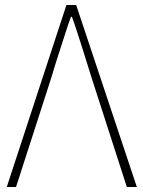

<svg xmlns="http://www.w3.org/2000/svg" viewBox="-20 -746 572 766"><path d="M245 -726H284L526 0H486L346 -434Q335 -468 326 -498Q317 -528 307.5 -557Q298 -586 288.5 -616Q279 -646 267 -679H263Q251 -646 241.5 -616Q232 -586 222.5 -557Q213 -528 203.5 -498Q194 -468 184 -434L44 0H7Z"/></svg>

Font: SpoqaHanSans
Style: Thin
Weight: 250
Designer: [Spoqa Han Sans] Dong-huui Kim \uAE40 \uB3D9 \uD718   [Noto Sans] Ryoko NISHIZUKA \u897F \u585A \u6DBC \u5B50  (kana & i
Foundry: Spoqa (http://bi.spoqa.com)
Version: Version 1.004;PS 1.004;hotconv 1.0.82;makeotf.lib2.5.63406